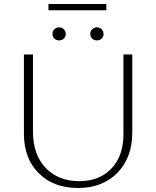

<svg xmlns="http://www.w3.org/2000/svg" viewBox="-20 -929 777 955"><path d="M221 -878V-909H509V-878ZM297.5 -737Q288 -728 274 -728Q260 -728 250.5 -737Q241 -746 241 -760Q241 -774 250.5 -783.5Q260 -793 274 -793Q288 -793 297.5 -783.5Q307 -774 307 -760Q307 -746 297.5 -737ZM485.5 -737Q476 -728 462 -728Q448 -728 438.5 -737Q429 -746 429 -760Q429 -774 438.5 -783.5Q448 -793 462 -793Q476 -793 485.5 -783.5Q495 -774 495 -760Q495 -746 485.5 -737ZM99 -264V-658H144V-274Q144 -160 207 -94Q270 -28 374 -28Q475 -28 534.5 -91Q594 -154 594 -261V-658H638V-271Q638 -145 564 -69.5Q490 6 368 6Q246 6 172.5 -67.5Q99 -141 99 -264Z"/></svg>

Font: EauTestSC Light
Style: Regular
Weight: 300
Designer: Christian Thalmann (Catharsis Fonts)
Version: Version 0.001;PS 000.001;hotconv 1.0.88;makeotf.lib2.5.64775